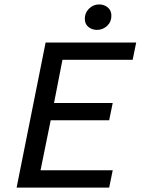

<svg xmlns="http://www.w3.org/2000/svg" viewBox="-20 -847 640 867"><path d="M55 0 186 -655H595L579 -577H262L224 -382H489L473 -304H209L163 -78H489L473 0ZM418 -712Q396 -712 379.5 -725Q363 -738 363 -763Q363 -789 382 -808Q401 -827 428 -827Q450 -827 466.5 -813.5Q483 -800 483 -776Q483 -748 463.5 -730Q444 -712 418 -712Z"/></svg>

Font: Source Code Pro Medium
Style: Italic
Weight: 500
Italic angle: -11°
Monospace: yes
Designer: Paul D. Hunt, Teo Tuominen
Foundry: Adobe Systems Incorporated
Version: Version 1.050;PS 1.000;hotconv 16.6.51;makeotf.lib2.5.65220